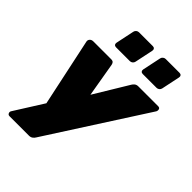

<svg xmlns="http://www.w3.org/2000/svg" viewBox="-266 -895 1215 1215"><g transform="rotate(45 341.5 -287.5)"><path d="M45 190Q33 190 28.5 179.5Q24 169 31 159L152 -33L55 -489Q53 -501 61.5 -510.5Q70 -520 86 -520H245Q260 -520 265.5 -512Q271 -504 272 -496L311 -268L449 -496Q454 -505 463.5 -512.5Q473 -520 488 -520H665Q679 -520 682 -509.5Q685 -499 680 -489L259 166Q254 175 244 182.5Q234 190 219 190ZM452 -595Q442 -595 437 -601.5Q432 -608 434 -618L460 -742Q462 -752 470 -758.5Q478 -765 488 -765H612Q622 -765 627 -758.5Q632 -752 630 -742L604 -618Q602 -608 594 -601.5Q586 -595 576 -595ZM213 -595Q203 -595 198 -601.5Q193 -608 195 -618L221 -742Q223 -752 231 -758.5Q239 -765 249 -765H373Q383 -765 388 -758.5Q393 -752 391 -742L365 -618Q363 -608 355 -601.5Q347 -595 337 -595Z"/></g></svg>

Font: Rubik Black
Style: Italic
Weight: 900
Italic angle: -12°
Designer: Hubert and Fischer
Foundry: Hubert and Fischer
Version: Version 2.300;gftools[0.9.30]